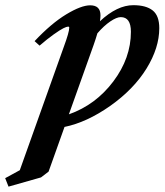

<svg xmlns="http://www.w3.org/2000/svg" viewBox="-110 -465 626 730"><path d="M-77.6 244.6 -90.3 212.4 -34.7 182.1 132.3 -286.1Q153.3 -342.8 153.3 -359.9Q153.3 -363.8 148.9 -363.8Q143.6 -363.8 131.1 -357.7Q118.7 -351.6 94.2 -334.2Q69.8 -316.9 40.5 -291.5L21.5 -308.6Q85 -376 141.8 -410.4Q198.7 -444.8 232.9 -444.8Q272 -444.8 272 -406.7Q272 -395.5 270 -384.3Q335.4 -445.3 397 -445.3Q445.3 -445.3 470.5 -425.3Q495.6 -405.3 495.6 -357.9Q495.6 -283.2 447 -204.3Q398.4 -125.5 308.6 -62Q219.2 0.5 135.3 17.6L74.7 187.5L45.9 209.5ZM246.1 -294.4 151.9 -30.3Q253.9 -66.4 320.8 -155.3Q387.7 -244.1 387.7 -344.2Q387.7 -399.9 349.1 -399.9Q333.5 -399.9 309.3 -383.5Q285.2 -367.2 260.3 -338.4Q254.4 -317.9 246.1 -294.4Z"/></svg>

Font: Elstob
Style: Bold Italic
Weight: 700
Italic angle: -20°
Designer: Peter S. Baker
Version: Version 1.015